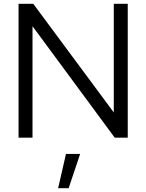

<svg xmlns="http://www.w3.org/2000/svg" viewBox="-20 -720 765 1004"><path d="M77 0V-700H154L575 -132V-700H648V0H580L150 -583V0ZM284 264 325 85H399L339 264Z"/></svg>

Font: Red Hat Display Variable
Style: Regular
Weight: 400
Designer: Pentagram, MCKL
Foundry: Pentagram, MCKL
Version: Version 1.021